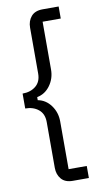

<svg xmlns="http://www.w3.org/2000/svg" viewBox="-99 -806 540 990"><g transform="rotate(-10 171.5 -311.0)"><path d="M199 138Q159 138 139 114.5Q119 91 119 56V-184Q119 -227 91.5 -249.5Q64 -272 22 -272V-350Q64 -350 91.5 -372.5Q119 -395 119 -438V-678Q119 -713 139 -736.5Q159 -760 199 -760H283V-697H188V-447Q188 -400 161.5 -363.5Q135 -327 93 -319V-303Q135 -295 161.5 -258.5Q188 -222 188 -175V75H283V138Z"/></g></svg>

Font: IBM Plex Sans Hebrew
Style: Regular
Weight: 400
Designer: Mike Abbink, Paul van der Laan, Pieter van Rosmalen, Yanek Iontef
Foundry: Bold Monday
Version: Version 1.2